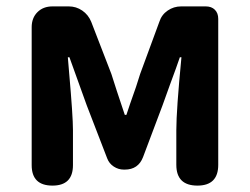

<svg xmlns="http://www.w3.org/2000/svg" viewBox="-20 -580 780 600"><path d="M144 0Q79 0 79 -64V-495Q79 -524 97 -542Q115 -560 144 -560H195Q218 -560 237 -547Q256 -534 265 -512L328 -349Q334 -331 345 -296Q362 -246 370 -221H375Q379 -232 386 -254Q408 -315 418 -349L478 -512Q485 -534 504 -547Q523 -560 546 -560H578H623Q641 -560 651.5 -549.5Q662 -539 662 -521V-65Q662 0 597 0Q531 0 531 -65V-173Q531 -236 547 -401H542Q533 -374 511 -315Q495 -271 488 -251L427 -89Q412 -50 370 -50H367Q350 -50 335.5 -59.5Q321 -69 315 -85L251 -251Q243 -274 224 -326Q205 -378 197 -401H192Q193 -387 196 -353Q208 -217 208 -173V-64Q208 0 144 0Z"/></svg>

Font: GenSenRounded JP B
Style: Regular
Weight: 700
Version: Version 1.501;PS 1;hotconv 16.6.51;makeotf.lib2.5.65220